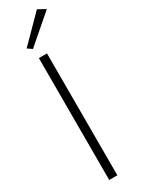

<svg xmlns="http://www.w3.org/2000/svg" viewBox="-265 -1042 784 1064"><g transform="rotate(-30 126.5 -510.0)"><path d="M79 -780V0H131V-780ZM253 -993 205 -1020 47 -860 76 -840Z"/></g></svg>

Font: NM-font
Style: Light
Weight: 500
Designer: ""
Foundry: ""
Version: ""